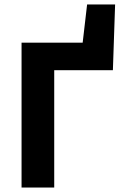

<svg xmlns="http://www.w3.org/2000/svg" viewBox="-20 -844 561 864"><path d="M77 0H224V-528H488L498 -824H372L352 -652H77Z"/></svg>

Font: Giro Sans Regular
Style: Bold
Weight: 700
Designer: Paul D. Hunt
Foundry: Adobe Systems Incorporated
Version: Version 1.000;PS 1.0;hotconv 1.0.88;makeotf.lib2.5.647800